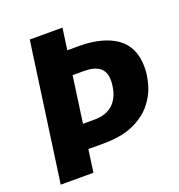

<svg xmlns="http://www.w3.org/2000/svg" viewBox="-126 -800 844 906"><g transform="rotate(-20 295.5 -347.0)"><path d="M218.3 -585.3H328.8Q449.6 -585.3 518.3 -536.7Q587 -488.2 587 -385.7Q587 -342 572.5 -294.5Q558 -247 523 -205.8Q488 -164.5 429.1 -138.9Q370.1 -113.3 280.2 -113.3H189.9L206.4 -233.9H279.6Q321 -233.9 347.6 -247.7Q374.2 -261.6 389.4 -284.2Q404.6 -306.8 410.6 -332.5Q416.7 -358.2 416.7 -381.7Q416.7 -424.9 390.7 -445.7Q364.7 -466.4 313 -466.4H250.2ZM122.6 -693.6H286.8L189.8 0H25.6Z"/></g></svg>

Font: Fira Sans Variable
Style: Italic
Weight: 397
Italic angle: -8°
Designer: Carrois Corporate & Edenspiekermann AG
Foundry: Carrois Corporate GbR & Edenspiekermann AG
Version: Version 4.202